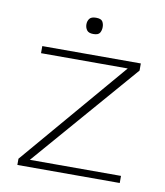

<svg xmlns="http://www.w3.org/2000/svg" viewBox="-66 -583 548 639"><g transform="rotate(10 208.0 -264.0)"><path d="M35 0V-21L341 -380H48V-404H381V-380L73 -24H381V0ZM208 -473Q192 -473 186 -481.5Q180 -490 180 -501Q180 -512 186 -520Q192 -528 208 -528Q225 -528 230 -520Q235 -512 235 -501Q235 -490 230 -481.5Q225 -473 208 -473Z"/></g></svg>

Font: Darker Grotesque Light Light
Style: Regular
Weight: 300
Version: Version 1.000;gftools[0.9.28]